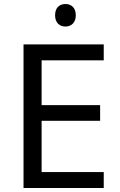

<svg xmlns="http://www.w3.org/2000/svg" viewBox="-20 -935 596 955"><path d="M306 -915C277 -915 254 -898 254 -859C254 -821 277 -803 306 -803C333 -803 357 -821 357 -859C357 -898 333 -915 306 -915ZM496 0V-79H187V-334H478V-412H187V-635H496V-714H97V0Z"/></svg>

Font: Noto Sans Nandinagari
Style: Regular
Weight: 400
Designer: Ek Type
Foundry: Ek Type
Version: Version 1.002